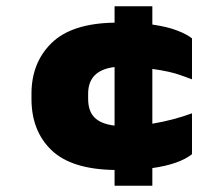

<svg xmlns="http://www.w3.org/2000/svg" viewBox="-20 -530 710 610"><path d="M464 -311V-137Q530 -148 590 -170V-40Q549 -8 464 4V60H344V10Q207 8 143.5 -53Q80 -114 80 -216V-232Q80 -331 144 -393.5Q208 -456 344 -458V-510H464V-452Q512 -445 543 -433Q574 -421 590 -408V-278Q586 -279 554 -291Q522 -303 464 -311ZM344 -131V-317Q260 -307 260 -232V-216Q260 -177 280.5 -156.5Q301 -136 344 -131Z"/></svg>

Font: Dashboard
Style: Regular
Weight: 400
Designer: jaiki
Version: Version 1.000